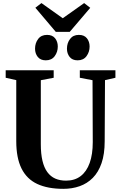

<svg xmlns="http://www.w3.org/2000/svg" viewBox="-20 -1188 760 1216"><path d="M381.5 8Q282 8 215.8 -23Q149.5 -54 116.2 -121Q83 -188 83 -293.5V-680.5L16 -695.5V-743H320V-695.5L238.5 -680V-274.5Q238.5 -213.5 249 -169.5Q259.5 -125.5 280 -97.8Q300.5 -70 330 -57Q359.5 -44 398.5 -44Q453.5 -44 491 -72.8Q528.5 -101.5 548 -156Q567.5 -210.5 567.5 -288L566 -680L485.5 -695.5V-743H711V-695.5L645 -680.5L643 -293.5Q643 -212 623.2 -154.8Q603.5 -97.5 567.8 -61.5Q532 -25.5 484.5 -8.8Q437 8 381.5 8ZM269.5 -806Q236.5 -806 219.2 -827.5Q202 -849 202 -879.5Q202 -915 221.5 -941Q241 -967 277.5 -967H278.5Q312 -967 329 -945.5Q346 -924 346 -893.5Q346 -859 326.5 -832.5Q307 -806 270.5 -806ZM471 -806Q438 -806 421 -827.5Q404 -849 404 -879.5Q404 -915 423.5 -941Q443 -967 479 -967H480Q513.5 -967 530.5 -945.5Q547.5 -924 547.5 -893.5Q547.5 -859 528 -832.5Q508.5 -806 472 -806ZM333.5 -986 204 -1139 242.5 -1168.5 377.5 -1072.5 513 -1168.5 551.5 -1138.5 421.5 -986Z"/></svg>

Font: Merriweather 60pt
Style: Bold
Weight: 700
Version: Version 2.100